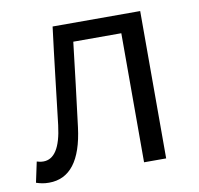

<svg xmlns="http://www.w3.org/2000/svg" viewBox="-67 -610 718 693"><g transform="rotate(-10 292.5 -263.5)"><path d="M59 13C135 13 181 -46 196 -166C209 -268 221 -371 233 -473H409V0H490V-540H169C154 -422 141 -304 127 -186C117 -103 91 -66 52 -66C42 -66 35 -68 28 -70L12 5C27 10 40 13 59 13Z"/></g></svg>

Font: Genne Gothic Normal
Style: Regular
Weight: 350
Designer: Ryoko NISHIZUKA (kana & ideographs); Paul D. Hunt (Latin, Greek & Cyrillic); Wenlong ZHANG (bopomofo); Sandoll Communica
Foundry: Adobe Systems Incorporated
Version: Version 1.004;PS 1.004;hotconv 16.6.51;makeotf.lib2.5.65220